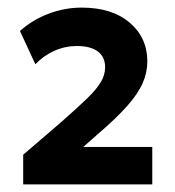

<svg xmlns="http://www.w3.org/2000/svg" viewBox="-20 -846 461 505"><path d="M41 -361V-439L140.5 -524.5Q182 -561 207.8 -585.8Q233.5 -610.5 245 -629.8Q256.5 -649 256.5 -669Q256.5 -696.5 237 -710.8Q217.5 -725 182.5 -725Q151.5 -725 123.2 -712.5Q95 -700 73 -677L32.5 -764.5Q65.5 -794 108 -810Q150.5 -826 195 -826Q274.5 -826 321 -786.5Q367.5 -747 367.5 -684.5Q367.5 -655 355.2 -627.2Q343 -599.5 314.5 -567.2Q286 -535 237 -493L199 -459.5H380.5V-361Z"/></svg>

Font: Geologica Thin Cursive ExtraBold
Style: Regular
Weight: 800
Version: Version 1.010;gftools[0.9.28]